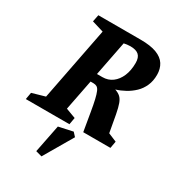

<svg xmlns="http://www.w3.org/2000/svg" viewBox="-217 -730 985 1083"><g transform="rotate(30 276.0 -189.0)"><path d="M-16 0 -8 -45 76 -69 169 -546 93 -569 102 -614H377Q442 -614 481.5 -599Q521 -584 539 -555.5Q557 -527 557 -488Q557 -448 543 -416.5Q529 -385 505.5 -362.5Q482 -340 453 -324Q424 -308 394 -299Q417 -291 430 -279Q443 -267 451.5 -244Q460 -221 468 -179Q476 -137 488 -68L543 -45L535 0H358Q346 -70 338 -118Q330 -166 323 -195.5Q316 -225 309 -241Q302 -257 292.5 -262.5Q283 -268 270 -268H251L212 -69L276 -45L268 0ZM261 -323H296Q333 -323 360.5 -343.5Q388 -364 403.5 -400.5Q419 -437 419 -486Q419 -521 401.5 -537Q384 -553 346 -553Q336 -553 324.5 -551.5Q313 -550 305 -548ZM222 236 182 225 218 44 310 24 332 48Z"/></g></svg>

Font: Manuale
Style: Italic
Weight: 400
Italic angle: -11°
Designer: Eduardo Tunni / Pablo Cosgaya
Foundry: Eduardo Tunni / Pablo Cosgaya
Version: Version 1.002